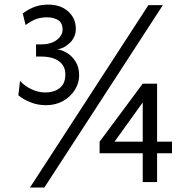

<svg xmlns="http://www.w3.org/2000/svg" viewBox="-20 -804 821 848"><path d="M139.2 -607.9H161.1Q204.6 -607.9 230.5 -627.4Q256.3 -647 256.3 -673.8Q256.3 -703.6 236.3 -715.6Q216.3 -727.5 188 -727.5Q164.6 -727.5 143.6 -721.2Q122.6 -714.8 92.8 -693.4L80.6 -744.6Q106.4 -764.2 133.5 -773.9Q160.6 -783.7 192.9 -783.7Q247.6 -783.7 281.2 -753.4Q314.9 -723.1 314.9 -676.3Q314.9 -640.6 289.1 -615.2Q263.2 -589.8 231.9 -585.9Q252.9 -584 275.4 -570.6Q297.9 -557.1 313.7 -532.2Q329.6 -507.3 329.6 -471.2Q329.6 -437 310.5 -406.7Q291.5 -376.5 258.5 -357.9Q225.6 -339.4 183.1 -339.4Q146.5 -339.4 114.3 -352.3Q82 -365.2 61 -383.3L68.4 -446.8Q88.4 -424.3 118.9 -409.9Q149.4 -395.5 180.7 -395.5Q217.8 -395.5 243.2 -414.6Q268.6 -433.6 268.6 -476.1Q268.6 -512.2 241 -533.2Q213.4 -554.2 161.1 -554.2H139.2ZM635.3 -781.2H699.2L175.8 24.4H112.3ZM739.7 -127H673.8V0H610.4V-127H419.9V-178.2L610.4 -434.6H673.8V-178.2H739.7ZM610.4 -178.2V-351.6L485.8 -178.2Z"/></svg>

Font: Andika LitF DSA DSG
Style: Regular
Weight: 400
Designer: Victor Gaultney, Annie Olsen, Julie Remington, Don Collingsworth, Eric Hays, Becca Hirsbrunner
Foundry: SIL International
Version: Version 6.200 ; LitF DSA DSG; ttfautohint (v1.8.3.10-c5d8)